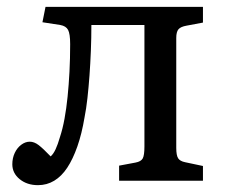

<svg xmlns="http://www.w3.org/2000/svg" viewBox="-20 -528 661 561"><path d="M91 13Q59 13 37.5 -4.5Q16 -22 16 -48Q16 -66 23 -81Q30 -96 42 -105Q54 -114 67 -114Q80 -114 93 -104Q106 -94 128 -71Q136 -78 142.5 -92Q149 -106 155 -127Q163 -151 168.5 -181Q174 -211 177.5 -245.5Q181 -280 183 -318.5Q185 -357 185 -399Q185 -429 179 -440.5Q173 -452 156 -455L104 -463L113 -508H573V-462L525 -453Q508 -450 501.5 -442.5Q495 -435 495 -417V-96Q495 -74 500.5 -65.5Q506 -57 521 -54L573 -43V0H328V-44L376 -53Q392 -56 397 -65Q402 -74 402 -100V-455H247Q247 -417 245.5 -379.5Q244 -342 241.5 -307.5Q239 -273 235.5 -241.5Q232 -210 227 -185Q219 -137 206 -100Q193 -63 176.5 -38Q160 -13 138.5 0Q117 13 91 13Z"/></svg>

Font: Literata 18pt
Style: Regular
Weight: 400
Designer: Latin by Veronika Burian and Jose Scaglione. Greek by Irene Vlachou. Cyrillic by Vera Evstafieva.
Foundry: TypeTogether
Version: Version 3.103;gftools[0.9.29]